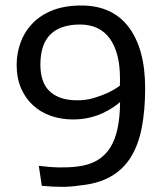

<svg xmlns="http://www.w3.org/2000/svg" viewBox="-20 -687 624 715"><path d="M124.5 -69.3Q167 -64 202.4 -63.5Q237.8 -63 268.1 -66.9Q310.5 -71.8 340.6 -89.1Q370.6 -106.4 389.6 -136Q408.7 -165.5 417.7 -208.3Q426.8 -251 427.2 -307.1Q417.5 -298.3 401.4 -287.4Q385.3 -276.4 363 -265.9Q340.8 -255.4 312.7 -248.8Q284.7 -242.2 251 -242.2Q207.5 -242.2 169.4 -255.6Q131.3 -269 103 -294.9Q74.7 -320.8 58.3 -358.6Q42 -396.5 42 -444.8Q42 -487.8 56.2 -527.6Q70.3 -567.4 99.9 -598.6Q129.4 -629.9 174.8 -648.2Q220.2 -666.5 283.2 -666.5Q340.8 -666.5 385 -646.2Q429.2 -626 459.2 -586.2Q489.3 -546.4 504.9 -489.5Q520.5 -432.6 520.5 -358.9Q520.5 -275.9 507.8 -210.9Q495.1 -146 466.3 -100.3Q437.5 -54.7 390.6 -28.6Q343.8 -2.4 274.9 3.9Q244.1 8.8 210 8.8Q175.8 8.8 135.7 4.9ZM267.6 -313.5Q301.3 -313.5 330.1 -322.3Q358.9 -331.1 380.4 -340.8Q405.3 -352.5 426.3 -367.7Q426.3 -369.1 426.5 -373.5Q426.8 -377.9 426.8 -382.3Q426.8 -386.7 426.8 -390.4Q426.8 -394 426.8 -395.5Q426.8 -443.4 417.2 -480.2Q407.7 -517.1 389.2 -543Q370.6 -568.8 342.8 -582.3Q314.9 -595.7 278.3 -595.7Q205.6 -595.7 168 -559.1Q130.4 -522.5 130.4 -445.8Q130.4 -415 138.2 -390.6Q146 -366.2 162.6 -349.4Q179.2 -332.5 205.1 -323Q231 -313.5 267.6 -313.5Z"/></svg>

Font: Mako
Style: Regular
Weight: 400
Designer: vernon adams
Foundry: vernon adams
Version: Version 1.000